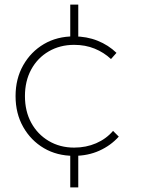

<svg xmlns="http://www.w3.org/2000/svg" viewBox="-20 -680 640 839"><path d="M287 -660H322V-502H287ZM287 -20H322V139H287ZM465 -422Q434 -451 393.5 -467.5Q353 -484 304 -484Q242 -484 193 -455.5Q144 -427 116.5 -376.5Q89 -326 89 -260Q89 -194 116.5 -143.5Q144 -93 193 -64Q242 -35 304 -35Q356 -35 400 -54Q444 -73 474 -108L499 -83Q464 -44 414 -21.5Q364 1 303 1Q229 1 172 -32.5Q115 -66 81.5 -125Q48 -184 48 -260Q48 -336 81.5 -395Q115 -454 172 -487.5Q229 -521 303 -521Q359 -521 406.5 -502Q454 -483 489 -449Z"/></svg>

Font: Alexandria ExtraLight
Style: Regular
Weight: 250
Designer: Mohamed Gaber
Foundry: Kief Type Foundry
Version: Version 5.100